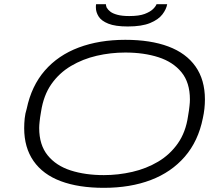

<svg xmlns="http://www.w3.org/2000/svg" viewBox="-20 -889 1069 921"><path d="M478 12Q357 12 271.5 -20Q186 -52 141 -116.5Q96 -181 96 -274Q96 -298 98.5 -321.5Q101 -345 108 -367Q131 -477 195 -550.5Q259 -624 357.5 -661Q456 -698 581 -698Q702 -698 787.5 -666Q873 -634 918 -570Q963 -506 963 -412Q963 -390 960.5 -367Q958 -344 953 -322Q931 -212 866.5 -137.5Q802 -63 703.5 -25.5Q605 12 478 12ZM478 -49Q547 -49 614.5 -64.5Q682 -80 738.5 -113.5Q795 -147 833 -201Q871 -255 882 -332Q885 -348 886.5 -360Q888 -372 889 -381Q890 -390 890.5 -397.5Q891 -405 891 -412Q891 -493 850.5 -542.5Q810 -592 740 -614.5Q670 -637 581 -637Q511 -637 444 -621.5Q377 -606 320.5 -572.5Q264 -539 226.5 -485.5Q189 -432 177 -354Q174 -339 172.5 -326.5Q171 -314 170 -305.5Q169 -297 168.5 -289Q168 -281 168 -275Q168 -194 208.5 -144Q249 -94 319 -71.5Q389 -49 478 -49ZM593 -762Q533 -762 499.5 -775.5Q466 -789 453 -810Q440 -831 440 -852Q440 -857 440 -861Q440 -865 441 -869H488Q488 -865 489 -861Q490 -857 492 -852Q498 -842 509.5 -833Q521 -824 543.5 -818Q566 -812 600 -812Q647 -812 673.5 -822Q700 -832 713.5 -845Q727 -858 731 -869H782Q778 -845 759 -820Q740 -795 700 -778.5Q660 -762 593 -762Z"/></svg>

Font: Archivo Expanded ExtraLight
Style: Italic
Weight: 250
Width: 7
Italic angle: -10°
Designer: Hector Gatti
Foundry: Omnibus-Type
Version: Version 2.001